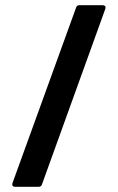

<svg xmlns="http://www.w3.org/2000/svg" viewBox="-20 -720 455 740"><path d="M286 -700H376Q382 -700 385 -696.5Q388 -693 386 -686L142 -10Q139 0 129 0H38Q32 0 29 -3.5Q26 -7 28 -14L273 -690Q276 -700 286 -700Z"/></svg>

Font: Barlow SemiBold
Style: Regular
Weight: 600
Designer: Jeremy Tribby
Foundry: Tribby Type
Version: Version 1.422